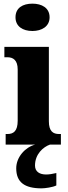

<svg xmlns="http://www.w3.org/2000/svg" viewBox="-20 -793 372 1053"><path d="M158 -623C209 -623 252 -648 252 -698C252 -750 209 -773 158 -773C105 -773 65 -750 65 -698C65 -648 105 -623 158 -623ZM11 0H173C119 14 69 68 69 130C69 206 114 240 208 240C227 240 270 234 289 224V156C268 161 249 164 233 164C198 164 172 149 172 115C172 52 217 13 254 0H314V-58H304C271 -58 248 -73 248 -128V-536H4V-479H21C52 -479 77 -463 77 -412V-131C77 -74 54 -58 21 -58H11Z"/></svg>

Font: Noto Serif Georgian Condensed Black
Style: Regular
Weight: 900
Width: 3
Designer: Monotype Design Team, Akaki Razmadze
Foundry: Google LLC
Version: Version 2.003